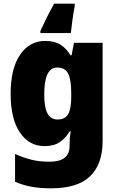

<svg xmlns="http://www.w3.org/2000/svg" viewBox="-20 -786 639 1046"><path d="M387 -752Q380 -716 374.5 -676.5Q369 -637 366 -606H200V-617Q217 -654 234.5 -689.5Q252 -725 275 -766H387ZM226 -563Q277 -563 309.5 -542.5Q342 -522 364 -485H370L383 -553H539V-17Q539 108 471 174Q403 240 259 240Q199 240 152 231.5Q105 223 62 204V53Q110 74 152.5 84.5Q195 95 250 95Q359 95 359 10V1Q359 -13 360.5 -32.5Q362 -52 365 -70H359Q338 -34 306 -12Q274 10 222 10Q139 10 88.5 -64Q38 -138 38 -275Q38 -413 89.5 -488Q141 -563 226 -563ZM291 -418Q221 -418 221 -272Q221 -200 239 -167.5Q257 -135 293 -135Q335 -135 351.5 -164.5Q368 -194 368 -256V-281Q368 -349 352 -383.5Q336 -418 291 -418Z"/></svg>

Font: Noto Sans SemiCondensed Black
Style: Regular
Weight: 900
Width: 4
Designer: Monotype Design Team
Foundry: Monotype Imaging Inc.
Version: Version 2.013; ttfautohint (v1.8.4.7-5d5b)